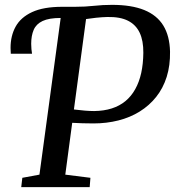

<svg xmlns="http://www.w3.org/2000/svg" viewBox="-20 -771 721 791"><path d="M67.5 0 72 -38.5 142.5 -51.5 230 -697 219.5 -716.5 236.5 -743H289.5Q331 -743 367 -747Q403 -751 441.5 -751Q521.5 -751 574 -729.8Q626.5 -708.5 652.8 -665.8Q679 -623 680.5 -558.5Q681.5 -501.5 666.8 -454.5Q652 -407.5 623.5 -371.8Q595 -336 555.5 -311.5Q516 -287 467.8 -274.8Q419.5 -262.5 365 -262.5Q344 -262.5 319.5 -263.2Q295 -264 277.5 -265L249 -51.5L352.5 -38.5L349.5 0ZM368 -313.5Q408 -314 440.2 -324.2Q472.5 -334.5 496.8 -354.5Q521 -374.5 537.2 -403.8Q553.5 -433 561.8 -470.5Q570 -508 570.5 -553.5Q571 -603 555.5 -636Q540 -669 507.5 -685.5Q475 -702 422.5 -701Q401 -700.5 375.2 -697.8Q349.5 -695 334.5 -692.5L284.5 -320Q307.5 -317 330 -315.2Q352.5 -313.5 368 -313.5ZM24.5 -549.5Q24.5 -555 24 -560.5Q23.5 -566 23.5 -574Q23.5 -623.5 44.5 -661.5Q65.5 -699.5 112.2 -721.2Q159 -743 236.5 -743L230 -697Q182 -697 155.5 -684.5Q129 -672 118.8 -648Q108.5 -624 108.5 -590.5Q108.5 -578.5 109.5 -568.8Q110.5 -559 112 -549.5Z"/></svg>

Font: Merriweather 24pt
Style: Italic
Weight: 400
Italic angle: -7.8°
Designer: Eben Sorkin
Foundry: Eben Sorkin
Version: Version 2.101